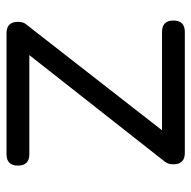

<svg xmlns="http://www.w3.org/2000/svg" viewBox="-19 -568 587 589"><g transform="rotate(-90 274.5 -273.5)"><path d="M135 -26 72 -60 444 -533 496 -489ZM100 0Q65 0 65 -35Q65 -70 100 -70H471Q506 -70 506 -35Q506 0 471 0ZM96 -477Q61 -477 61 -512Q61 -547 96 -547H467Q502 -547 502 -512Q502 -477 467 -477Z"/></g></svg>

Font: Comfortaa
Style: Regular
Weight: 400
Designer: Johan Aakerlund
Foundry: Johan Aakerlund
Version: Version 3.104; ttfautohint (v1.8.1.43-b0c9)